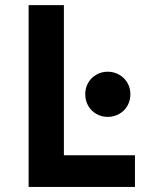

<svg xmlns="http://www.w3.org/2000/svg" viewBox="-20 -740 602 760"><path d="M93.3 0V-719.7H232.9V-125.5H514.2V0ZM317.4 -367.2Q317.4 -392.1 329.1 -412.4Q340.8 -432.6 361.1 -444.3Q381.3 -456.1 406.2 -456.1Q431.2 -456.1 451.7 -444.3Q472.2 -432.6 484.1 -412.4Q496.1 -392.1 496.1 -367.2Q496.1 -341.8 484.4 -321.3Q472.7 -300.8 451.9 -289.1Q431.2 -277.3 406.2 -277.3Q381.8 -277.3 361.3 -289.1Q340.8 -300.8 329.1 -321.3Q317.4 -341.8 317.4 -367.2Z"/></svg>

Font: Reddit Mono
Style: Bold
Weight: 700
Designer: Stephen Hutchings
Foundry: Reddit
Version: Version 1.009